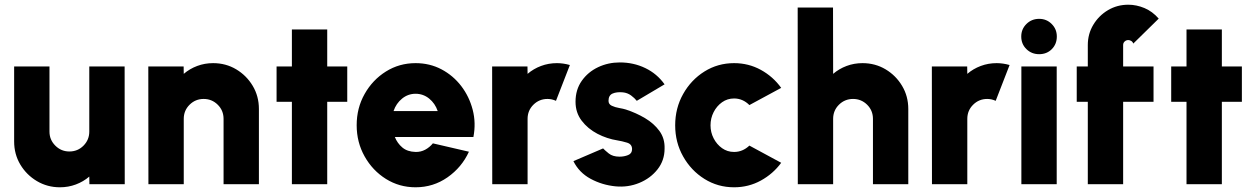

<svg xmlns="http://www.w3.org/2000/svg" viewBox="-20 -782 5322 815"><path d="M40 -181.5V-500H190V-223.5Q190 -188.5 214.8 -163.8Q239.5 -139 274.5 -139Q310 -139 334.5 -163.8Q359 -188.5 359 -223.5V-500H509L509.5 0H359.5L359 -32.5Q334 -11 302 1Q270 13 234.5 13Q181 13 136.8 -13.2Q92.5 -39.5 66.2 -83.5Q40 -127.5 40 -181.5Z M1079 -319.5V0H929V-277.5Q929 -313 904.2 -337.5Q879.5 -362 844.5 -362Q809.5 -362 784.8 -337.5Q760 -313 760 -277.5V0H610L609.5 -500H759.5L760 -468.5Q785 -490 817 -502Q849 -514 884.5 -514Q938.5 -514 982.5 -487.8Q1026.5 -461.5 1052.8 -417.5Q1079 -373.5 1079 -319.5Z M1454 -350H1369V0H1219V-350H1154V-500H1219V-657H1369V-500H1454Z M1744 13Q1675 13 1618.2 -22.5Q1561.5 -58 1527.8 -118Q1494 -178 1494 -250.5Q1494 -323.5 1527.8 -383.2Q1561.5 -443 1618.2 -478.5Q1675 -514 1744 -514Q1804 -514 1853.8 -487.8Q1903.5 -461.5 1937.8 -416.8Q1972 -372 1986.5 -316Q2001 -260 1989.5 -200.5H1656Q1666.5 -174 1687.8 -156Q1709 -138 1744 -137Q1766 -136.5 1784.8 -146.5Q1803.5 -156.5 1817.5 -173.5L1970.5 -138Q1940 -71.5 1879.5 -29.2Q1819 13 1744 13ZM1650.5 -310.5H1838Q1827 -343 1801.8 -363.5Q1776.5 -384 1744 -384Q1712 -384 1686.8 -363.5Q1661.5 -343 1650.5 -310.5Z M2069.5 0 2069 -500H2219L2219.5 -468.5Q2244.5 -490 2276.5 -502Q2308.5 -514 2344 -514Q2371 -514 2399 -506L2340 -354Q2322.5 -362 2304 -362Q2269 -362 2244.2 -337.5Q2219.5 -313 2219.5 -277.5V0Z M2593 9Q2536 3.5 2487 -23Q2438 -49.5 2414 -98L2540 -152Q2547.5 -144 2564.2 -130.5Q2581 -117 2610 -117Q2629.5 -117 2646.2 -123.8Q2663 -130.5 2663 -149Q2663 -170 2641.5 -176.5Q2620 -183 2601 -186Q2556.5 -193 2515.8 -214.2Q2475 -235.5 2449 -269.8Q2423 -304 2423 -350Q2423 -401.5 2449.5 -439Q2476 -476.5 2518.8 -496.8Q2561.5 -517 2611 -517Q2669.5 -517 2719.2 -493Q2769 -469 2801 -424L2683 -354Q2674 -365.5 2658.8 -376.8Q2643.5 -388 2624 -390Q2598 -392.5 2580.5 -385Q2563 -377.5 2563 -354Q2563 -339.5 2577 -333Q2591 -326.5 2608.5 -323.5Q2626 -320.5 2637 -317Q2680 -303 2718 -280.5Q2756 -258 2779.2 -226Q2802.5 -194 2801 -151Q2801 -101 2771 -63Q2741 -25 2693.5 -5.5Q2646 14 2593 9Z M3161 -164 3296 -91Q3261.5 -44 3209.5 -15.5Q3157.5 13 3096 13Q3027 13 2970.2 -22.5Q2913.5 -58 2879.8 -117.8Q2846 -177.5 2846 -250Q2846 -323 2879.8 -383Q2913.5 -443 2970.2 -478.5Q3027 -514 3096 -514Q3157.5 -514 3209.5 -485.5Q3261.5 -457 3296 -409L3161 -336Q3133 -364 3096 -364Q3067.5 -364 3045 -348Q3022.5 -332 3009.2 -306Q2996 -280 2996 -250Q2996 -220.5 3009.2 -194.8Q3022.5 -169 3045 -153Q3067.5 -137 3096 -137Q3132.5 -137 3161 -164Z M3835.5 -319.5V0H3685.5V-277.5Q3685.5 -313 3660.8 -337.5Q3636 -362 3601 -362Q3566 -362 3541.2 -337.5Q3516.5 -313 3516.5 -277.5V0H3366.5L3366 -750H3516L3516.5 -468.5Q3541.5 -490 3573.5 -502Q3605.5 -514 3641 -514Q3695 -514 3739 -487.8Q3783 -461.5 3809.2 -417.5Q3835.5 -373.5 3835.5 -319.5Z M3936 0 3935.5 -500H4085.5L4086 -468.5Q4111 -490 4143 -502Q4175 -514 4210.5 -514Q4237.5 -514 4265.5 -506L4206.5 -354Q4189 -362 4170.5 -362Q4135.5 -362 4110.8 -337.5Q4086 -313 4086 -277.5V0Z M4315.5 -500H4465.5V0H4315.5ZM4391 -552Q4359 -552 4337 -573.5Q4315 -595 4315 -627Q4315 -658.5 4337 -680.2Q4359 -702 4391 -702Q4422.5 -702 4444.2 -680.2Q4466 -658.5 4466 -627Q4466 -595 4444.8 -573.5Q4423.5 -552 4391 -552Z M4747.5 -591V-500H4876.5V-350H4747.5V0H4597.5V-350H4550.5V-500H4597.5V-591Q4597.5 -638 4620.8 -676.8Q4644 -715.5 4683 -738.8Q4722 -762 4769.5 -762Q4804 -762 4838 -747.8Q4872 -733.5 4898.5 -703L4790.5 -597Q4788 -604.5 4781.8 -608.2Q4775.5 -612 4769.5 -612Q4760.5 -612 4754 -606Q4747.5 -600 4747.5 -591Z M5251.5 -350H5166.5V0H5016.5V-350H4951.5V-500H5016.5V-657H5166.5V-500H5251.5Z"/></svg>

Font: Urbanist Black
Style: Regular
Weight: 900
Designer: Corey Hu
Foundry: Corey Hu
Version: Version 1.330; ttfautohint (v1.8.4.7-5d5b)